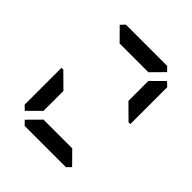

<svg xmlns="http://www.w3.org/2000/svg" viewBox="-262 -1170 1341 1341"><g transform="rotate(45 408.0 -500.0)"><path d="M130 -75 99 -105V-469H117L130 -456L223 -364V-167ZM174 -969 204 -1000H612L642 -969L550 -876H266ZM642 -31 612 0H204L174 -31L266 -124H550ZM686 -925 717 -895V-531H699L686 -544L593 -636V-833Z"/></g></svg>

Font: DSEG7 Classic Mini
Style: Bold
Weight: 700
Designer: Keshikan(Twitter:@keshinomi_88pro)
Version: Version 0.46